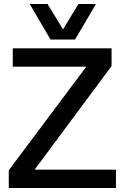

<svg xmlns="http://www.w3.org/2000/svg" viewBox="-20 -942 621 962"><path d="M24 0V-89L411 -606V-608H44V-700H539V-611L155 -94V-92H561V0ZM461 -922 356 -744H233L129 -922H218L296 -795L373 -922Z"/></svg>

Font: Georama Medium
Style: Regular
Weight: 500
Designer: Jean-Baptiste Levee
Foundry: Production Type
Version: Version 1.000